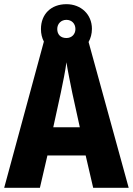

<svg xmlns="http://www.w3.org/2000/svg" viewBox="-20 -899 636 919"><path d="M426 0H596L404 -698C414 -716 420 -737 420 -761C420 -830 368 -879 298 -879C224 -879 176 -831 176 -760C176 -737 181 -717 190 -700L0 0H171L207 -155H390ZM298 -717C269 -717 254 -735 254 -760C254 -786 273 -804 298 -804C323 -804 341 -786 341 -760C341 -735 323 -717 298 -717ZM326 -454 362 -290H235L271 -455C281 -503 293 -561 298 -601C304 -561 317 -499 326 -454Z"/></svg>

Font: Noto Sans Lao Looped Condensed ExtraBold
Style: Regular
Weight: 800
Width: 3
Designer: Mark Frömberg, Ben Mitchell
Foundry: The Fontpad Ltd
Version: Version 1.002